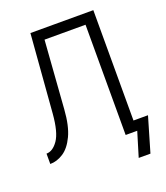

<svg xmlns="http://www.w3.org/2000/svg" viewBox="-155 -829 935 1081"><g transform="rotate(-20 312.0 -288.5)"><path d="M532.2 -722.7V-61.5H619.1L558.1 146.5H487.8L532.2 0H462.9V-660.6H217.3L187.5 -253.9Q180.7 -156.7 153.3 -99.1Q126 -41.5 87.4 -16.6Q48.8 8.3 8.3 8.3V-53.7Q46.4 -53.7 77.9 -99.1Q109.4 -144.5 118.2 -253.9L155.3 -722.7Z"/></g></svg>

Font: Giphurs Light
Style: Regular
Weight: 300
Version: Version 0.920; ttfautohint (v1.8.4.7-5d5b)